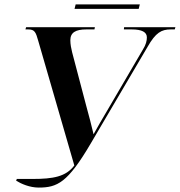

<svg xmlns="http://www.w3.org/2000/svg" viewBox="-20 -837 813 868"><path d="M317 -797H607L612 -817H322ZM53 -20C76 -6 114 11 155 11C239 11 286 -11 390 -188L647 -625C684 -690 710 -704 752 -704H770L773 -714H541L540 -704H576C621 -704 644 -692 644 -668C644 -653 640 -635 626 -613L464 -336C441 -297 421 -263 403 -230C393 -272 382 -315 370 -358L306 -601C302 -617 298 -637 298 -655C298 -690 322 -704 370 -704H407L409 -714H98L95 -704H108C137 -704 142 -691 153 -652L316 -89C278 -38 220 -28 127 -28H56Z"/></svg>

Font: Noto Serif Display SemiBold
Style: Italic
Weight: 600
Italic angle: -12°
Designer: Monotype Design Team
Foundry: Monotype Imaging Inc.
Version: Version 2.009